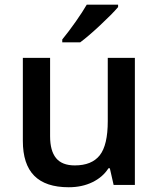

<svg xmlns="http://www.w3.org/2000/svg" viewBox="-20 -786 675 816"><path d="M462.9 0 446.8 -70.8H440.9Q417 -33.2 372.8 -11.7Q328.6 9.8 272 9.8Q173.8 9.8 125.5 -39.1Q77.1 -87.9 77.1 -187V-540H192.9V-207Q192.9 -145 218.3 -114Q243.7 -83 297.9 -83Q370.1 -83 404.1 -126.2Q438 -169.4 438 -271V-540H553.2V0ZM244.6 -606V-618.2Q272.5 -652.3 302 -694.3Q331.5 -736.3 348.6 -766.1H481.9V-755.9Q456.5 -726.1 406 -679Q355.5 -631.8 320.8 -606Z"/></svg>

Font: f3_51262          
Style: Regular
Weight: 600
Foundry: Ascender Corporation
Version: Version 1.10